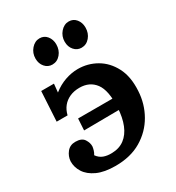

<svg xmlns="http://www.w3.org/2000/svg" viewBox="-183 -863 909 991"><g transform="rotate(-30 272.0 -367.5)"><path d="M215 16Q149 16 106.5 -3.5Q64 -23 44 -54.5Q24 -86 25 -121Q27 -150 45.5 -173Q64 -196 96 -196Q134 -196 148 -174Q162 -152 161 -131Q160 -122 156.5 -110Q153 -98 146 -87Q161 -66 182.5 -58Q204 -50 232 -51Q276 -52 306.5 -75Q337 -98 354 -140Q371 -182 374 -240Q379 -340 346.5 -383.5Q314 -427 254 -427Q221 -427 195.5 -415.5Q170 -404 153.5 -383.5Q137 -363 130 -334H65L75 -511H151L146 -461Q180 -488 218.5 -501.5Q257 -515 295 -515Q354 -515 404.5 -486Q455 -457 484.5 -400.5Q514 -344 509 -261Q505 -186 469 -123Q433 -60 369 -22Q305 16 215 16ZM165 -224 169 -293H384L386 -226ZM368 -600Q342 -600 324.5 -620Q307 -640 307 -670Q307 -703 328 -727Q349 -751 377 -751Q404 -751 420.5 -730.5Q437 -710 437 -681Q437 -647 417 -623.5Q397 -600 368 -600ZM194 -600Q168 -600 150.5 -620Q133 -640 133 -670Q133 -703 154 -727Q175 -751 203 -751Q230 -751 246.5 -730.5Q263 -710 263 -681Q263 -647 243 -623.5Q223 -600 194 -600Z"/></g></svg>

Font: Lora Italic
Style: Italic
Weight: 400
Italic angle: -3°
Designer: Olga Karpushina, Alexei Vanyashin (Cyrillic)
Foundry: Cyreal
Version: Version 2.210; ttfautohint (v1.8.1.43-b0c9)